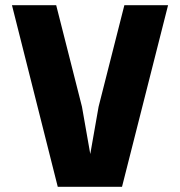

<svg xmlns="http://www.w3.org/2000/svg" viewBox="-20 -718 690 738"><path d="M202 0 26 -698H196L295 -308L327 -126L359 -308L458 -698H626L449 0Z"/></svg>

Font: Azeret Mono Thin
Style: Regular
Weight: 100
Designer: Martin Vácha
Foundry: Displaay
Version: Version 1.002